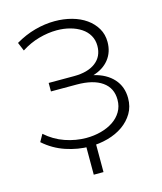

<svg xmlns="http://www.w3.org/2000/svg" viewBox="-126 -797 883 1047"><g transform="rotate(-15 316.0 -273.0)"><path d="M59 -129Q107 -86 166.5 -65.5Q226 -45 286 -45Q329 -45 368.5 -55.5Q408 -66 438 -86Q468 -106 485.5 -135.5Q503 -165 503 -203Q503 -269 452.5 -304.5Q402 -340 309 -340H164V-388H307Q385 -388 429 -421.5Q473 -455 473 -515Q473 -548 458 -574Q443 -600 416.5 -617.5Q390 -635 355 -644.5Q320 -654 280 -654Q231 -654 179 -639.5Q127 -625 79 -594L59 -642Q113 -674 170 -689.5Q227 -705 282 -705Q333 -705 378.5 -692.5Q424 -680 458 -656Q492 -632 512 -598Q532 -564 532 -521Q532 -464 500 -423.5Q468 -383 411 -366Q482 -349 521.5 -305Q561 -261 561 -196Q561 -148 539 -111Q517 -74 480 -48Q443 -22 394 -8.5Q345 5 292 5Q225 5 157.5 -17.5Q90 -40 36 -88ZM327 -16V159H272V-16Z"/></g></svg>

Font: Montserrat-Alt1 Light
Style: Regular
Weight: 300
Designer: Differentunic
Foundry: Differentunic
Version: Version 7.222